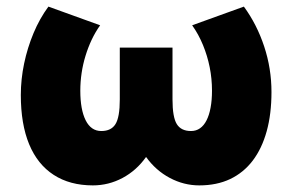

<svg xmlns="http://www.w3.org/2000/svg" viewBox="-20 -546 884 581"><path d="M261 15Q191.5 15 142.5 -16.8Q93.5 -48.5 68.2 -109.5Q43 -170.5 43 -258.5Q43 -306 53 -353.8Q63 -401.5 81.5 -445.8Q100 -490 126.5 -526L283 -469.5Q268.5 -449 257.5 -425.8Q246.5 -402.5 238.8 -377.2Q231 -352 227 -325.2Q223 -298.5 223 -271.5Q223 -214.5 239.2 -182Q255.5 -149.5 286.5 -149.5Q316.5 -149.5 329.5 -170.5Q342.5 -191.5 342.5 -245V-402H502V-245Q502 -191.5 515 -170.5Q528 -149.5 558 -149.5Q573.5 -149.5 585.2 -157.8Q597 -166 605 -181.8Q613 -197.5 617.2 -220Q621.5 -242.5 621.5 -271.5Q621.5 -308 614.5 -342.8Q607.5 -377.5 594.2 -409.8Q581 -442 561.5 -469.5L718 -526Q757.5 -472 779.5 -405.2Q801.5 -338.5 801.5 -267.5Q801.5 -201 787 -148.8Q772.5 -96.5 744.8 -60Q717 -23.5 676.5 -4.2Q636 15 583 15Q536.5 15 494 -7.5Q451.5 -30 422 -71Q393 -30 350.8 -7.5Q308.5 15 261 15Z"/></svg>

Font: Geologica Cursive ExtraBold
Style: Regular
Weight: 800
Designer: Sindre Bremnes, Frode Helland
Foundry: Monokrom Skriftforlag AS
Version: Version 1.010;gftools[0.9.28]